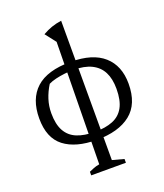

<svg xmlns="http://www.w3.org/2000/svg" viewBox="-166 -851 987 1155"><g transform="rotate(-20 327.5 -274.0)"><path d="M321 5Q187 5 113 -52Q39 -109 39 -234Q39 -359 111 -424.5Q183 -490 333 -490Q473 -490 544.5 -426.5Q616 -363 616 -248Q616 -118 538.5 -56.5Q461 5 321 5ZM327 -44Q395 -44 442 -63Q489 -82 513 -126Q537 -170 537 -244Q537 -308 515 -351Q493 -394 447.5 -416.5Q402 -439 331 -439Q305 -439 275 -435.5Q245 -432 217.5 -425.5Q190 -419 170 -409Q145 -369 131.5 -327Q118 -285 118 -239Q118 -168 142 -125Q166 -82 212.5 -63Q259 -44 327 -44ZM216 194V171Q230 165 245.5 158.5Q261 152 284 148L295 -632L242 -700Q272 -717 300.5 -727Q329 -737 364 -742V150L438 170V194Z"/></g></svg>

Font: Piazzolla 24pt
Style: Regular
Weight: 400
Designer: Juan Pablo del Peral
Foundry: Huerta Tipografica
Version: Version 2.005